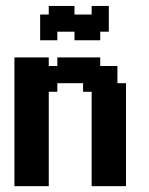

<svg xmlns="http://www.w3.org/2000/svg" viewBox="-20 -638 511 658"><path d="M29.4 -441.2H58.8V-411.8H29.4ZM58.8 -441.2H88.2V-411.8H58.8ZM88.2 -441.2H117.6V-411.8H88.2ZM29.4 -382.4H58.8V-352.9H29.4ZM29.4 -411.8H58.8V-382.4H29.4ZM88.2 -29.4H117.6V0H88.2ZM58.8 -29.4H88.2V0H58.8ZM29.4 -58.8H58.8V-29.4H29.4ZM29.4 -88.2H58.8V-58.8H29.4ZM29.4 -29.4H58.8V0H29.4ZM176.5 -441.2H205.9V-411.8H176.5ZM117.6 -441.2H147.1V-411.8H117.6ZM205.9 -441.2H235.3V-411.8H205.9ZM235.3 -441.2H264.7V-411.8H235.3ZM264.7 -441.2H294.1V-411.8H264.7ZM294.1 -441.2H323.5V-411.8H294.1ZM323.5 -411.8H352.9V-382.4H323.5ZM294.1 -411.8H323.5V-382.4H294.1ZM294.1 -382.4H323.5V-352.9H294.1ZM352.9 -411.8H382.4V-382.4H352.9ZM352.9 -382.4H382.4V-352.9H352.9ZM323.5 -382.4H352.9V-352.9H323.5ZM294.1 -352.9H323.5V-323.5H294.1ZM264.7 -352.9H294.1V-323.5H264.7ZM323.5 -352.9H352.9V-323.5H323.5ZM352.9 -352.9H382.4V-323.5H352.9ZM382.4 -352.9H411.8V-323.5H382.4ZM382.4 -323.5H411.8V-294.1H382.4ZM382.4 -294.1H411.8V-264.7H382.4ZM382.4 -264.7H411.8V-235.3H382.4ZM382.4 -235.3H411.8V-205.9H382.4ZM382.4 -205.9H411.8V-176.5H382.4ZM382.4 -176.5H411.8V-147.1H382.4ZM382.4 -147.1H411.8V-117.6H382.4ZM382.4 -117.6H411.8V-88.2H382.4ZM352.9 -117.6H382.4V-88.2H352.9ZM352.9 -88.2H382.4V-58.8H352.9ZM352.9 -58.8H382.4V-29.4H352.9ZM323.5 -58.8H352.9V-29.4H323.5ZM294.1 -58.8H323.5V-29.4H294.1ZM294.1 -117.6H323.5V-88.2H294.1ZM294.1 -88.2H323.5V-58.8H294.1ZM323.5 -88.2H352.9V-58.8H323.5ZM323.5 -117.6H352.9V-88.2H323.5ZM323.5 -147.1H352.9V-117.6H323.5ZM294.1 -147.1H323.5V-117.6H294.1ZM294.1 -176.5H323.5V-147.1H294.1ZM294.1 -205.9H323.5V-176.5H294.1ZM294.1 -235.3H323.5V-205.9H294.1ZM294.1 -264.7H323.5V-235.3H294.1ZM294.1 -294.1H323.5V-264.7H294.1ZM294.1 -323.5H323.5V-294.1H294.1ZM323.5 -323.5H352.9V-294.1H323.5ZM323.5 -294.1H352.9V-264.7H323.5ZM323.5 -264.7H352.9V-235.3H323.5ZM323.5 -235.3H352.9V-205.9H323.5ZM323.5 -205.9H352.9V-176.5H323.5ZM323.5 -176.5H352.9V-147.1H323.5ZM352.9 -147.1H382.4V-117.6H352.9ZM352.9 -176.5H382.4V-147.1H352.9ZM352.9 -205.9H382.4V-176.5H352.9ZM352.9 -235.3H382.4V-205.9H352.9ZM352.9 -264.7H382.4V-235.3H352.9ZM352.9 -294.1H382.4V-264.7H352.9ZM352.9 -323.5H382.4V-294.1H352.9ZM294.1 -29.4H323.5V0H294.1ZM117.6 -29.4H147.1V0H117.6ZM117.6 -58.8H147.1V-29.4H117.6ZM88.2 -58.8H117.6V-29.4H88.2ZM58.8 -58.8H88.2V-29.4H58.8ZM58.8 -294.1H88.2V-264.7H58.8ZM58.8 -323.5H88.2V-294.1H58.8ZM29.4 -352.9H58.8V-323.5H29.4ZM58.8 -382.4H88.2V-352.9H58.8ZM88.2 -411.8H117.6V-382.4H88.2ZM117.6 -411.8H147.1V-382.4H117.6ZM147.1 -411.8H176.5V-382.4H147.1ZM147.1 -382.4H176.5V-352.9H147.1ZM147.1 -352.9H176.5V-323.5H147.1ZM117.6 -352.9H147.1V-323.5H117.6ZM88.2 -352.9H117.6V-323.5H88.2ZM117.6 -323.5H147.1V-294.1H117.6ZM117.6 -294.1H147.1V-264.7H117.6ZM117.6 -264.7H147.1V-235.3H117.6ZM117.6 -88.2H147.1V-58.8H117.6ZM88.2 -88.2H117.6V-58.8H88.2ZM88.2 -294.1H117.6V-264.7H88.2ZM88.2 -323.5H117.6V-294.1H88.2ZM88.2 -382.4H117.6V-352.9H88.2ZM117.6 -382.4H147.1V-352.9H117.6ZM176.5 -411.8H205.9V-382.4H176.5ZM205.9 -411.8H235.3V-382.4H205.9ZM235.3 -411.8H264.7V-382.4H235.3ZM264.7 -411.8H294.1V-382.4H264.7ZM264.7 -382.4H294.1V-352.9H264.7ZM235.3 -382.4H264.7V-352.9H235.3ZM205.9 -382.4H235.3V-352.9H205.9ZM176.5 -382.4H205.9V-352.9H176.5ZM58.8 -411.8H88.2V-382.4H58.8ZM58.8 -88.2H88.2V-58.8H58.8ZM58.8 -352.9H88.2V-323.5H58.8ZM29.4 -323.5H58.8V-294.1H29.4ZM29.4 -294.1H58.8V-264.7H29.4ZM29.4 -117.6H58.8V-88.2H29.4ZM58.8 -117.6H88.2V-88.2H58.8ZM88.2 -117.6H117.6V-88.2H88.2ZM117.6 -117.6H147.1V-88.2H117.6ZM88.2 -264.7H117.6V-235.3H88.2ZM58.8 -264.7H88.2V-235.3H58.8ZM29.4 -264.7H58.8V-235.3H29.4ZM29.4 -235.3H58.8V-205.9H29.4ZM29.4 -205.9H58.8V-176.5H29.4ZM29.4 -176.5H58.8V-147.1H29.4ZM58.8 -176.5H88.2V-147.1H58.8ZM58.8 -147.1H88.2V-117.6H58.8ZM88.2 -147.1H117.6V-117.6H88.2ZM29.4 -147.1H58.8V-117.6H29.4ZM117.6 -147.1H147.1V-117.6H117.6ZM117.6 -176.5H147.1V-147.1H117.6ZM117.6 -205.9H147.1V-176.5H117.6ZM117.6 -235.3H147.1V-205.9H117.6ZM88.2 -235.3H117.6V-205.9H88.2ZM58.8 -235.3H88.2V-205.9H58.8ZM58.8 -205.9H88.2V-176.5H58.8ZM88.2 -176.5H117.6V-147.1H88.2ZM88.2 -205.9H117.6V-176.5H88.2ZM323.5 -29.4H352.9V0H323.5ZM352.9 -29.4H382.4V0H352.9ZM382.4 -29.4H411.8V0H382.4ZM382.4 -58.8H411.8V-29.4H382.4ZM382.4 -88.2H411.8V-58.8H382.4ZM117.6 -529.4H147.1V-500H117.6ZM117.6 -558.8H147.1V-529.4H117.6ZM147.1 -558.8H176.5V-529.4H147.1ZM147.1 -588.2H176.5V-558.8H147.1ZM176.5 -588.2H205.9V-558.8H176.5ZM176.5 -558.8H205.9V-529.4H176.5ZM205.9 -558.8H235.3V-529.4H205.9ZM235.3 -558.8H264.7V-529.4H235.3ZM264.7 -558.8H294.1V-529.4H264.7ZM264.7 -588.2H294.1V-558.8H264.7ZM294.1 -588.2H323.5V-558.8H294.1ZM264.7 -529.4H294.1V-500H264.7ZM235.3 -529.4H264.7V-500H235.3ZM294.1 -558.8H323.5V-529.4H294.1ZM147.1 -529.4H176.5V-500H147.1ZM205.9 -588.2H235.3V-558.8H205.9ZM235.3 -588.2H264.7V-558.8H235.3ZM176.5 -617.6H205.9V-588.2H176.5ZM147.1 -617.6H176.5V-588.2H147.1ZM117.6 -588.2H147.1V-558.8H117.6ZM205.9 -617.6H235.3V-588.2H205.9ZM294.1 -529.4H323.5V-500H294.1ZM294.1 -617.6H323.5V-588.2H294.1ZM323.5 -617.6H352.9V-588.2H323.5ZM323.5 -588.2H352.9V-558.8H323.5ZM323.5 -558.8H352.9V-529.4H323.5Z"/></svg>

Font: Jersey 20
Style: Regular
Weight: 400
Designer: Sarah Cadigan-Fried
Version: Version 1.000; ttfautohint (v1.8.4.7-5d5b)